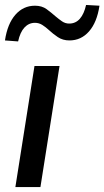

<svg xmlns="http://www.w3.org/2000/svg" viewBox="-30 -754 421 774"><path d="M32 0 109 -488H210L133 0ZM43 -587 -10 -591Q0 -658 32 -694.5Q64 -731 111 -731Q139 -731 158 -717Q177 -703 194 -688Q207 -677 220 -668Q233 -659 249 -659Q275 -659 292 -678.5Q309 -698 317 -734L371 -731Q361 -664 329 -627.5Q297 -591 250 -591Q223 -591 203 -604.5Q183 -618 167 -633Q154 -645 140.5 -653.5Q127 -662 111 -662Q86 -662 68.5 -643Q51 -624 43 -587Z"/></svg>

Font: Nunito Sans 12pt ExtraLight 12pt SemiBold
Style: Italic
Weight: 600
Italic angle: -9°
Version: Version 3.101;gftools[0.9.27]